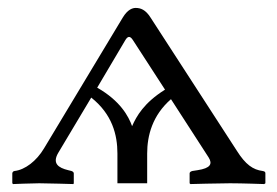

<svg xmlns="http://www.w3.org/2000/svg" viewBox="-20 -462 698 484"><path d="M276 0H351V-75C351 -120 364 -171 411 -212L506 -65C516 -49 511 -38 478 -33L465 -31C461 -30 458 -28 458 -25V0L460 2C460 2 532 0 560 0C590 0 646 2 646 2L649 0V-25C649 -28 648 -30 642 -31C618 -34 599 -47 577 -82L360 -417C347 -438 334 -442 322 -442C315 -442 302 -439 289 -417L91 -88C72 -56 43 -34 17 -31C14 -31 11 -28 11 -25V0L13 2C13 2 60 0 79 0C98 0 165 2 165 2L166 0V-25C166 -28 163 -30 160 -31L152 -33C127 -39 111 -50 127 -77L210 -216C263 -174 276 -122 276 -75ZM225 -241 296 -361C302 -371 308 -372 315 -361L396 -236C343 -203 324 -169 313 -144C304 -169 283 -208 225 -241Z"/></svg>

Font: Libertinus Math
Style: Regular
Weight: 400
Designer: Philipp H. Poll, Khaled Hosny
Foundry: Caleb Maclennan
Version: Version 7.050;RELEASE